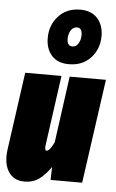

<svg xmlns="http://www.w3.org/2000/svg" viewBox="-60 -921 593 981"><g transform="rotate(5 236.5 -430.0)"><path d="M312 -879.9Q369.1 -879.9 400.1 -845.2Q431.2 -810.5 431.2 -754.9Q431.2 -688 388.9 -642.6Q346.7 -597.2 276.9 -597.2Q219.7 -597.2 189 -631.3Q158.2 -665.5 158.2 -721.2Q158.2 -788.1 200.4 -834Q242.7 -879.9 312 -879.9ZM303.2 -788.1Q283.2 -788.1 271.5 -769.5Q259.8 -751 259.8 -727.1Q259.8 -689 287.1 -689Q306.2 -689 317.6 -707.5Q329.1 -726.1 329.1 -750Q329.1 -788.1 303.2 -788.1ZM103 20Q47.4 20 20.3 -23.2Q-6.8 -66.4 3.9 -139.2L59.1 -534.2H245.1L194.8 -171.9Q191.9 -147 202.1 -147Q217.8 -147 240.2 -192.9L287.1 -534.2H473.1L397.9 0H235.8L237.8 -66.9Q210.4 -26.4 179 -3.2Q147.5 20 103 20Z"/></g></svg>

Font: Fira Sans Compressed Heavy
Style: Italic
Weight: 900
Width: 3
Italic angle: -8°
Designer: Carrois Corporate & Edenspiekermann AG
Foundry: Carrois Corporate GbR & Edenspiekermann AG
Version: Version 4.203;PS 004.203;hotconv 1.0.88;makeotf.lib2.5.64775